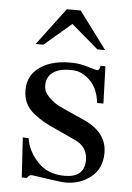

<svg xmlns="http://www.w3.org/2000/svg" viewBox="-52 -734 541 787"><g transform="rotate(5 219.0 -341.0)"><path d="M396 -122Q396 -57 351 -21.5Q306 14 245 13Q220 12 108 -5Q97 -6 88 8H67L57 -156L81 -155Q88 -104 129.5 -59Q171 -14 241 -14Q323 -14 323 -86Q323 -140 271 -164L193 -200Q159 -215 138.5 -226.5Q118 -238 95 -256.5Q72 -275 61.5 -298.5Q51 -322 51 -351Q51 -413 103 -447.5Q155 -482 241 -478Q267 -477 299 -467Q331 -457 337 -457Q341 -457 344 -461.5Q347 -466 348 -471Q349 -476 348 -476H369L374 -323H348Q342 -381 309.5 -413.5Q277 -446 240 -448Q184 -451 156 -430.5Q128 -410 130 -372Q131 -349 152.5 -328Q174 -307 196.5 -296Q219 -285 258 -268Q297 -251 309 -245Q396 -202 396 -122ZM362 -542H330L219 -637L108 -542H76L191 -695H248Z"/></g></svg>

Font: GFS Artemisia
Style: Regular
Weight: 400
Designer: Takis Katsoulidis and George D. Matthiopoulos
Foundry: Takis Katsoulidis and George D. Matthiopoulos
Version: Version 1.0